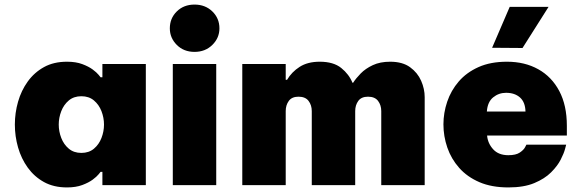

<svg xmlns="http://www.w3.org/2000/svg" viewBox="-20 -810 2542 840"><path d="M273 -540Q312 -540 340 -529.5Q368 -519 385.5 -506Q403 -493 411.5 -482.5Q420 -472 420 -472H428V-530H618V0H428V-58H420Q420 -58 411.5 -47.5Q403 -37 385.5 -24Q368 -11 340 -0.5Q312 10 273 10Q215 10 172.5 -13.5Q130 -37 101.5 -76.5Q73 -116 59 -165Q45 -214 45 -265Q45 -316 59 -365Q73 -414 101.5 -453.5Q130 -493 172.5 -516.5Q215 -540 273 -540ZM336 -389Q303 -389 281 -370.5Q259 -352 248 -323.5Q237 -295 237 -265Q237 -235 248 -206.5Q259 -178 281 -159.5Q303 -141 336 -141Q369 -141 391 -159.5Q413 -178 424 -206.5Q435 -235 435 -265Q435 -295 424 -323.5Q413 -352 391 -370.5Q369 -389 336 -389Z M831 -583Q784 -583 753.5 -613.5Q723 -644 723 -686Q723 -730 753.5 -760Q784 -790 831 -790Q878 -790 909 -760Q940 -730 940 -686Q940 -644 909 -613.5Q878 -583 831 -583ZM736 0V-530H926V0Z M1040 0V-530H1230V-461H1236Q1256 -495 1291 -517.5Q1326 -540 1379 -540Q1439 -540 1473 -512.5Q1507 -485 1522 -448H1525Q1537 -467 1558 -488.5Q1579 -510 1611 -525Q1643 -540 1687 -540Q1741 -540 1774 -516Q1807 -492 1822.5 -456.5Q1838 -421 1838 -385V0H1648V-324Q1648 -350 1634 -368.5Q1620 -387 1590 -387Q1561 -387 1547.5 -368.5Q1534 -350 1534 -324V0H1344V-324Q1344 -350 1330 -368.5Q1316 -387 1286 -387Q1257 -387 1243.5 -368.5Q1230 -350 1230 -324V0Z M2266 -600 2133 -601 2210 -780H2380ZM2204 10Q2131 10 2077.5 -13Q2024 -36 1989 -75.5Q1954 -115 1937 -164.5Q1920 -214 1920 -266Q1920 -316 1936.5 -365Q1953 -414 1987 -453.5Q2021 -493 2073.5 -516.5Q2126 -540 2198 -540Q2276 -540 2335 -507Q2394 -474 2427 -411.5Q2460 -349 2460 -260V-217H2111Q2114 -183 2137.5 -157Q2161 -131 2204 -131Q2237 -131 2254 -142.5Q2271 -154 2277 -165.5Q2283 -177 2283 -177H2457Q2457 -177 2452 -158Q2447 -139 2433 -111.5Q2419 -84 2391 -56Q2363 -28 2317.5 -9Q2272 10 2204 10ZM2110 -322H2279Q2278 -363 2255 -383.5Q2232 -404 2194 -404Q2162 -404 2137.5 -384Q2113 -364 2110 -322Z"/></svg>

Font: Be Vietnam Pro Black
Style: Regular
Weight: 900
Designer: Lam Bao, Tony Le, Vietanh Nguyen
Foundry: Yellow Type Foundry
Version: Version 1.002; ttfautohint (v1.8.3)